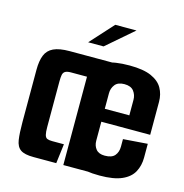

<svg xmlns="http://www.w3.org/2000/svg" viewBox="-96 -716 775 808"><g transform="rotate(15 291.5 -312.0)"><path d="M119.8 0Q80.5 0 63 -12.3Q45.5 -24.6 41.2 -53.3Q36.9 -81.9 36.9 -130.3V-357.9Q36.9 -396.9 46.9 -421.7Q56.8 -446.4 81.8 -458.2Q106.8 -470 151.8 -470H355.8V0H249.8V-384.9H180.1Q163.3 -384.9 155.2 -380Q147.2 -375.1 145 -364.6Q142.9 -354 142.9 -335.5V-137.4Q142.9 -114.3 145.9 -103.1Q148.9 -91.9 156.4 -88.5Q163.9 -85.1 178.4 -85.1H229.6L219 0ZM408.1 3.3Q342.6 3.3 308.8 -12.7Q275 -28.7 263 -55.7Q251.1 -82.6 251.1 -113.9V-359.8Q251.1 -392.1 263.2 -418.5Q275.4 -445 309.6 -461Q343.9 -477 411.2 -477Q471.5 -477 506.1 -461.7Q540.7 -446.3 555.3 -420.2Q570 -394 570 -361.1V-267.2L464 -260.6V-341.6Q464 -362.8 451.5 -379.2Q439 -395.5 410.5 -395.5Q382.4 -395.5 369.7 -379.3Q357.1 -363.1 357.1 -341.6V-134.8Q357.1 -112.9 369.4 -98Q381.7 -83.2 407.5 -83.2Q438.3 -83.2 451.1 -98.5Q464 -113.9 464 -137.8V-170.4L570 -178.3V-118Q570 -83.4 555.2 -55.7Q540.4 -28 505.1 -12.4Q469.8 3.3 408.1 3.3ZM263.7 -217.5V-273.9H570V-217.5ZM217 -526.1 308.2 -626.7H400.7L284.2 -526.1Z"/></g></svg>

Font: Smooch Sans Thin
Style: Regular
Weight: 100
Designer: Robert E. Leuschke
Foundry: Robert E. Leuschke
Version: Version 1.010